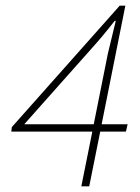

<svg xmlns="http://www.w3.org/2000/svg" viewBox="-20 -660 496 680"><path d="M296 0H268L307 -194H20L22 -210L404 -640H424L340 -220H432L426 -194H335ZM66 -220H312L362 -470Q367 -493 375 -524Q383 -555 390 -586H386Q365 -559 345 -535Q325 -511 306 -490Z"/></svg>

Font: Source Sans Variable
Style: Italic
Weight: 200
Italic angle: -11°
Designer: Paul D. Hunt
Foundry: Adobe Systems Incorporated
Version: Version 3.006;hotconv 1.0.111;makeotfexe 2.5.65597